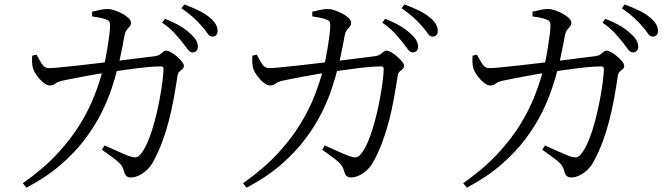

<svg xmlns="http://www.w3.org/2000/svg" viewBox="-20 -802 3040 872"><path d="M854.6 -563.9Q842.4 -563.9 832.3 -578.2Q822.2 -592.5 807.2 -611.1Q791.8 -630.5 770.7 -653.4Q749.5 -676.2 716.4 -699L729.2 -716.5Q768.4 -701.2 796.8 -684.5Q825.3 -667.9 843.9 -649.6Q862.9 -632.7 870.8 -618.8Q878.6 -604.9 878.6 -590.1Q878.6 -577.8 871.8 -570.8Q864.9 -563.9 854.6 -563.9ZM573.5 4Q561.1 4 553.7 -3Q546.4 -10 542.3 -26.3Q537.5 -44.9 525 -58.4Q512.4 -71.9 492 -86.6Q471.5 -101.3 443 -122L454.8 -141.4Q476.1 -131.9 498.8 -121.8Q521.4 -111.6 539.8 -103.6Q558.3 -95.6 568.1 -92.4Q587.9 -86.1 598.2 -87.8Q608.5 -89.6 619.1 -102.3Q638.2 -125.9 654.4 -166.1Q670.5 -206.4 683.1 -253.9Q695.7 -301.5 704.4 -348.2Q713.1 -394.9 717.9 -432.4Q722.6 -470 722.6 -489Q722.6 -500.4 710.9 -500.4Q689.1 -500.4 657.9 -497.8Q626.7 -495.2 593.1 -490.7Q559.4 -486.2 528.8 -482Q498.2 -477.7 475.7 -474.3Q453.1 -470.7 421.8 -465.7Q390.6 -460.6 358.9 -454.4Q327.2 -448.2 301.2 -443.2Q275.2 -438.2 262.9 -435.4Q240.1 -430 230.7 -421.9Q221.3 -413.9 206 -413.9Q192.9 -413.9 177 -427Q161 -440 148.5 -457.3Q136.1 -474.6 132 -485.9Q126.4 -500.4 125.8 -517Q125.2 -533.6 126.3 -549.1L146 -553.7Q156.5 -533.7 169.1 -513.1Q181.6 -492.6 202.5 -492.6Q217.3 -492.6 251.7 -495.9Q286.1 -499.2 332.5 -504.3Q378.9 -509.4 429.9 -515.5Q480.9 -521.7 530.3 -527.6Q579.7 -533.5 620.3 -539Q661 -544.5 684.3 -546.9Q698.3 -548.9 706.3 -554.7Q714.2 -560.4 720.9 -566.1Q727.5 -571.9 735.6 -571.9Q743.3 -571.9 756.7 -564.5Q770.1 -557.1 783.2 -545.6Q796.3 -534.2 805.6 -522.8Q814.9 -511.5 814.9 -503.6Q814.9 -493.4 808.8 -488.4Q802.6 -483.5 795.3 -477.3Q788.1 -471.2 785.9 -456.5Q778.1 -404.3 768.8 -353.2Q759.4 -302.2 746.8 -253.4Q734.2 -204.7 717.3 -159Q700.3 -113.3 677.9 -71.7Q666.1 -48 647.9 -30.7Q629.7 -13.5 610.5 -4.7Q591.3 4 573.5 4ZM83.7 30.3Q178.3 -36.6 241.4 -105Q304.4 -173.4 344.7 -239.8Q385 -306.1 408.8 -367.8Q432.6 -429.5 446.8 -483Q452.4 -501.5 458 -529Q463.5 -556.5 468.4 -586.8Q473.3 -617.2 476.5 -642.8Q479.8 -668.5 479.8 -681.7Q480.5 -696.3 477.2 -702.7Q473.8 -709 461.6 -713.6Q448.6 -719.1 430.4 -722.2Q412.3 -725.3 398.4 -727.5L398.2 -748.8Q414.1 -752.7 434.9 -757.2Q455.7 -761.7 470.3 -760.9Q484.8 -760.9 502.7 -754.4Q520.7 -748 537.2 -738.9Q553.7 -729.8 564.3 -719.2Q574.9 -708.5 574.9 -699.2Q574.9 -688.3 569.1 -682Q563.4 -675.6 556.2 -666.7Q548.9 -657.8 545.1 -639Q541.9 -621.6 536.7 -594Q531.5 -566.4 525 -537Q518.6 -507.6 512.1 -484.3Q503.1 -449 486.6 -399.1Q470.2 -349.3 441.4 -290.9Q412.6 -232.6 367.4 -172Q322.2 -111.4 256.6 -54.5Q191.1 2.4 100.2 50.3ZM943.7 -635.8Q931.7 -635.8 922 -650.7Q912.3 -665.6 895.9 -683.8Q879.2 -703.2 858.7 -722Q838.2 -740.7 804.1 -764.4L816.6 -781.8Q855.3 -767.9 884.2 -753.3Q913.1 -738.8 931.1 -723.5Q950.9 -707.4 959.6 -692.3Q968.3 -677.2 968.3 -661.5Q968.3 -649.1 961.9 -642.4Q955.4 -635.8 943.7 -635.8Z M1854.6 -563.9Q1842.4 -563.9 1832.3 -578.2Q1822.2 -592.5 1807.2 -611.1Q1791.8 -630.5 1770.7 -653.4Q1749.5 -676.2 1716.4 -699L1729.2 -716.5Q1768.4 -701.2 1796.8 -684.5Q1825.3 -667.9 1843.9 -649.6Q1862.9 -632.7 1870.8 -618.8Q1878.6 -604.9 1878.6 -590.1Q1878.6 -577.8 1871.8 -570.8Q1864.9 -563.9 1854.6 -563.9ZM1573.5 4Q1561.1 4 1553.7 -3Q1546.4 -10 1542.3 -26.3Q1537.5 -44.9 1525 -58.4Q1512.4 -71.9 1492 -86.6Q1471.5 -101.3 1443 -122L1454.8 -141.4Q1476.1 -131.9 1498.8 -121.8Q1521.4 -111.6 1539.8 -103.6Q1558.3 -95.6 1568.1 -92.4Q1587.9 -86.1 1598.2 -87.8Q1608.5 -89.6 1619.1 -102.3Q1638.2 -125.9 1654.4 -166.1Q1670.5 -206.4 1683.1 -253.9Q1695.7 -301.5 1704.4 -348.2Q1713.1 -394.9 1717.9 -432.4Q1722.6 -470 1722.6 -489Q1722.6 -500.4 1710.9 -500.4Q1689.1 -500.4 1657.9 -497.8Q1626.7 -495.2 1593.1 -490.7Q1559.4 -486.2 1528.8 -482Q1498.2 -477.7 1475.7 -474.3Q1453.1 -470.7 1421.8 -465.7Q1390.6 -460.6 1358.9 -454.4Q1327.2 -448.2 1301.2 -443.2Q1275.2 -438.2 1262.9 -435.4Q1240.1 -430 1230.7 -421.9Q1221.3 -413.9 1206 -413.9Q1192.9 -413.9 1177 -427Q1161 -440 1148.5 -457.3Q1136.1 -474.6 1132 -485.9Q1126.4 -500.4 1125.8 -517Q1125.2 -533.6 1126.3 -549.1L1146 -553.7Q1156.5 -533.7 1169.1 -513.1Q1181.6 -492.6 1202.5 -492.6Q1217.3 -492.6 1251.7 -495.9Q1286.1 -499.2 1332.5 -504.3Q1378.9 -509.4 1429.9 -515.5Q1480.9 -521.7 1530.3 -527.6Q1579.7 -533.5 1620.3 -539Q1661 -544.5 1684.3 -546.9Q1698.3 -548.9 1706.3 -554.7Q1714.2 -560.4 1720.9 -566.1Q1727.5 -571.9 1735.6 -571.9Q1743.3 -571.9 1756.7 -564.5Q1770.1 -557.1 1783.2 -545.6Q1796.3 -534.2 1805.6 -522.8Q1814.9 -511.5 1814.9 -503.6Q1814.9 -493.4 1808.8 -488.4Q1802.6 -483.5 1795.3 -477.3Q1788.1 -471.2 1785.9 -456.5Q1778.1 -404.3 1768.8 -353.2Q1759.4 -302.2 1746.8 -253.4Q1734.2 -204.7 1717.3 -159Q1700.3 -113.3 1677.9 -71.7Q1666.1 -48 1647.9 -30.7Q1629.7 -13.5 1610.5 -4.7Q1591.3 4 1573.5 4ZM1083.7 30.3Q1178.3 -36.6 1241.4 -105Q1304.4 -173.4 1344.7 -239.8Q1385 -306.1 1408.8 -367.8Q1432.6 -429.5 1446.8 -483Q1452.4 -501.5 1458 -529Q1463.5 -556.5 1468.4 -586.8Q1473.3 -617.2 1476.5 -642.8Q1479.8 -668.5 1479.8 -681.7Q1480.5 -696.3 1477.2 -702.7Q1473.8 -709 1461.6 -713.6Q1448.6 -719.1 1430.4 -722.2Q1412.3 -725.3 1398.4 -727.5L1398.2 -748.8Q1414.1 -752.7 1434.9 -757.2Q1455.7 -761.7 1470.3 -760.9Q1484.8 -760.9 1502.7 -754.4Q1520.7 -748 1537.2 -738.9Q1553.7 -729.8 1564.3 -719.2Q1574.9 -708.5 1574.9 -699.2Q1574.9 -688.3 1569.1 -682Q1563.4 -675.6 1556.2 -666.7Q1548.9 -657.8 1545.1 -639Q1541.9 -621.6 1536.7 -594Q1531.5 -566.4 1525 -537Q1518.6 -507.6 1512.1 -484.3Q1503.1 -449 1486.6 -399.1Q1470.2 -349.3 1441.4 -290.9Q1412.6 -232.6 1367.4 -172Q1322.2 -111.4 1256.6 -54.5Q1191.1 2.4 1100.2 50.3ZM1943.7 -635.8Q1931.7 -635.8 1922 -650.7Q1912.3 -665.6 1895.9 -683.8Q1879.2 -703.2 1858.7 -722Q1838.2 -740.7 1804.1 -764.4L1816.6 -781.8Q1855.3 -767.9 1884.2 -753.3Q1913.1 -738.8 1931.1 -723.5Q1950.9 -707.4 1959.6 -692.3Q1968.3 -677.2 1968.3 -661.5Q1968.3 -649.1 1961.9 -642.4Q1955.4 -635.8 1943.7 -635.8Z M2854.6 -563.9Q2842.4 -563.9 2832.3 -578.2Q2822.2 -592.5 2807.2 -611.1Q2791.8 -630.5 2770.7 -653.4Q2749.5 -676.2 2716.4 -699L2729.2 -716.5Q2768.4 -701.2 2796.8 -684.5Q2825.3 -667.9 2843.9 -649.6Q2862.9 -632.7 2870.8 -618.8Q2878.6 -604.9 2878.6 -590.1Q2878.6 -577.8 2871.8 -570.8Q2864.9 -563.9 2854.6 -563.9ZM2573.5 4Q2561.1 4 2553.7 -3Q2546.4 -10 2542.3 -26.3Q2537.5 -44.9 2525 -58.4Q2512.4 -71.9 2492 -86.6Q2471.5 -101.3 2443 -122L2454.8 -141.4Q2476.1 -131.9 2498.8 -121.8Q2521.4 -111.6 2539.8 -103.6Q2558.3 -95.6 2568.1 -92.4Q2587.9 -86.1 2598.2 -87.8Q2608.5 -89.6 2619.1 -102.3Q2638.2 -125.9 2654.4 -166.1Q2670.5 -206.4 2683.1 -253.9Q2695.7 -301.5 2704.4 -348.2Q2713.1 -394.9 2717.9 -432.4Q2722.6 -470 2722.6 -489Q2722.6 -500.4 2710.9 -500.4Q2689.1 -500.4 2657.9 -497.8Q2626.7 -495.2 2593.1 -490.7Q2559.4 -486.2 2528.8 -482Q2498.2 -477.7 2475.7 -474.3Q2453.1 -470.7 2421.8 -465.7Q2390.6 -460.6 2358.9 -454.4Q2327.2 -448.2 2301.2 -443.2Q2275.2 -438.2 2262.9 -435.4Q2240.1 -430 2230.7 -421.9Q2221.3 -413.9 2206 -413.9Q2192.9 -413.9 2177 -427Q2161 -440 2148.5 -457.3Q2136.1 -474.6 2132 -485.9Q2126.4 -500.4 2125.8 -517Q2125.2 -533.6 2126.3 -549.1L2146 -553.7Q2156.5 -533.7 2169.1 -513.1Q2181.6 -492.6 2202.5 -492.6Q2217.3 -492.6 2251.7 -495.9Q2286.1 -499.2 2332.5 -504.3Q2378.9 -509.4 2429.9 -515.5Q2480.9 -521.7 2530.3 -527.6Q2579.7 -533.5 2620.3 -539Q2661 -544.5 2684.3 -546.9Q2698.3 -548.9 2706.3 -554.7Q2714.2 -560.4 2720.9 -566.1Q2727.5 -571.9 2735.6 -571.9Q2743.3 -571.9 2756.7 -564.5Q2770.1 -557.1 2783.2 -545.6Q2796.3 -534.2 2805.6 -522.8Q2814.9 -511.5 2814.9 -503.6Q2814.9 -493.4 2808.8 -488.4Q2802.6 -483.5 2795.3 -477.3Q2788.1 -471.2 2785.9 -456.5Q2778.1 -404.3 2768.8 -353.2Q2759.4 -302.2 2746.8 -253.4Q2734.2 -204.7 2717.3 -159Q2700.3 -113.3 2677.9 -71.7Q2666.1 -48 2647.9 -30.7Q2629.7 -13.5 2610.5 -4.7Q2591.3 4 2573.5 4ZM2083.7 30.3Q2178.3 -36.6 2241.4 -105Q2304.4 -173.4 2344.7 -239.8Q2385 -306.1 2408.8 -367.8Q2432.6 -429.5 2446.8 -483Q2452.4 -501.5 2458 -529Q2463.5 -556.5 2468.4 -586.8Q2473.3 -617.2 2476.5 -642.8Q2479.8 -668.5 2479.8 -681.7Q2480.5 -696.3 2477.2 -702.7Q2473.8 -709 2461.6 -713.6Q2448.6 -719.1 2430.4 -722.2Q2412.3 -725.3 2398.4 -727.5L2398.2 -748.8Q2414.1 -752.7 2434.9 -757.2Q2455.7 -761.7 2470.3 -760.9Q2484.8 -760.9 2502.7 -754.4Q2520.7 -748 2537.2 -738.9Q2553.7 -729.8 2564.3 -719.2Q2574.9 -708.5 2574.9 -699.2Q2574.9 -688.3 2569.1 -682Q2563.4 -675.6 2556.2 -666.7Q2548.9 -657.8 2545.1 -639Q2541.9 -621.6 2536.7 -594Q2531.5 -566.4 2525 -537Q2518.6 -507.6 2512.1 -484.3Q2503.1 -449 2486.6 -399.1Q2470.2 -349.3 2441.4 -290.9Q2412.6 -232.6 2367.4 -172Q2322.2 -111.4 2256.6 -54.5Q2191.1 2.4 2100.2 50.3ZM2943.7 -635.8Q2931.7 -635.8 2922 -650.7Q2912.3 -665.6 2895.9 -683.8Q2879.2 -703.2 2858.7 -722Q2838.2 -740.7 2804.1 -764.4L2816.6 -781.8Q2855.3 -767.9 2884.2 -753.3Q2913.1 -738.8 2931.1 -723.5Q2950.9 -707.4 2959.6 -692.3Q2968.3 -677.2 2968.3 -661.5Q2968.3 -649.1 2961.9 -642.4Q2955.4 -635.8 2943.7 -635.8Z"/></svg>

Font: Noto Serif SC ExtraLight
Style: Regular
Weight: 200
Designer: Ryoko NISHIZUKA 西塚涼子 (kana & ideographs); Frank Grießhammer (Latin, Greek & Cyrillic); Wenlong ZHANG 张文龙 (bopomofo); San
Foundry: Adobe
Version: Version 2.002-H1;hotconv 1.1.0;makeotfexe 2.6.0